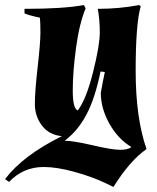

<svg xmlns="http://www.w3.org/2000/svg" viewBox="-89 -525 621 760"><path d="M468 -500Q448 -431 448 -244.5Q448 -58 491 65Q425 111 360 215L329 200Q277 175 206.5 155.5Q136 136 84 136Q3 136 -53 195L-69 184Q2 90 156 14Q105 9 77 -28Q49 -65 49 -113.5Q49 -162 60 -259Q71 -356 71 -395.5Q71 -435 69 -455Q26 -464 8 -472V-490Q162 -490 243 -505L250 -492Q225 -432 212 -336Q199 -240 199 -167Q199 -94 219 -88Q252 -131 279 -238Q306 -345 306 -396.5Q306 -448 298 -490Q383 -490 462 -505ZM310 -158Q317 -198 326 -240L309 -242Q287 -135 253 -71Q219 -7 167 32Q200 32 277.5 50Q355 68 386.5 68Q418 68 431 57Q378 25 344 -35.5Q310 -96 310 -158Z"/></svg>

Font: Almendra
Style: Bold Italic
Weight: 700
Italic angle: -12°
Designer: Ana Sanfelippo
Foundry: Ana Sanfelippo
Version: Version 1.004